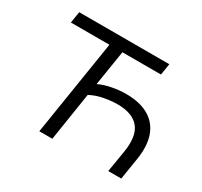

<svg xmlns="http://www.w3.org/2000/svg" viewBox="-145 -902 1160 1100"><g transform="rotate(30 434.5 -352.5)"><path d="M229 0 329 -630H74L86 -705H682L670 -630H415L378 -398Q412 -415 460 -424.5Q508 -434 554 -434Q644 -434 702.5 -400.5Q761 -367 785 -302.5Q809 -238 794 -143L771 0H685L708 -139Q727 -252 683.5 -305Q640 -358 542 -358Q498 -358 451.5 -349Q405 -340 365 -319L315 0Z"/></g></svg>

Font: Nunito Sans 10pt
Style: Italic
Weight: 400
Italic angle: -9°
Designer: Vernon Adams
Foundry: Vernon Adams
Version: Version 3.101;gftools[0.9.27]